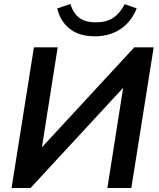

<svg xmlns="http://www.w3.org/2000/svg" viewBox="-20 -942 795 962"><path d="M38 0 150 -705H269L190 -204L653 -705H750L638 0H518L597 -502L133 0ZM456 -760Q377 -760 329 -798Q281 -836 267 -900L333 -922Q348 -873 379 -851.5Q410 -830 460 -830Q512 -830 546 -852Q580 -874 605 -921L665 -900Q637 -831 582.5 -795.5Q528 -760 456 -760Z"/></svg>

Font: Mulish
Style: Bold Italic
Weight: 700
Italic angle: -9°
Designer: Vernon Adams
Foundry: Vernon Adams
Version: Version 3.603; ttfautohint (v1.8.3)